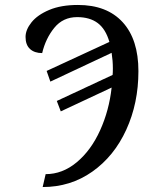

<svg xmlns="http://www.w3.org/2000/svg" viewBox="-20 -744 596 774"><path d="M164 -42Q232 -42 289.5 -90Q347 -138 383.5 -218.5Q420 -299 430 -391L225 -295L209 -337L434 -442Q435 -451 435 -468Q435 -499 430 -531L183 -415L168 -458L421 -575Q406 -627 374 -651Q342 -675 291 -675Q234 -675 199 -632Q164 -589 150 -530Q119 -530 101 -546.5Q83 -563 83 -595Q83 -624 107 -654Q131 -684 178.5 -704Q226 -724 294 -724Q411 -724 474.5 -654.5Q538 -585 538 -457Q538 -328 489 -221Q440 -114 352 -52Q264 10 152 10Z"/></svg>

Font: Noto Serif Narrow
Style: Italic
Weight: 400
Width: 4
Italic angle: -12°
Designer: Monotype Design Team
Foundry: Monotype Imaging Inc.
Version: Version 1.001